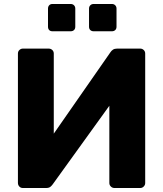

<svg xmlns="http://www.w3.org/2000/svg" viewBox="-20 -944 819 964"><path d="M95 0Q84 0 77 -7.5Q70 -15 70 -26V-675Q70 -686 77.5 -693Q85 -700 95 -700H224Q235 -700 242.5 -693Q250 -686 250 -675V-273L534 -681Q539 -689 547 -694.5Q555 -700 568 -700H684Q694 -700 701.5 -693Q709 -686 709 -675V-25Q709 -15 701.5 -7.5Q694 0 684 0H555Q544 0 536.5 -7.5Q529 -15 529 -25V-413L245 -19Q241 -13 233.5 -6.5Q226 0 211 0ZM450 -787Q440 -787 433.5 -793Q427 -799 427 -810V-901Q427 -911 433.5 -917.5Q440 -924 450 -924H542Q552 -924 558.5 -917.5Q565 -911 565 -901V-810Q565 -799 558.5 -793Q552 -787 542 -787ZM243 -787Q233 -787 227 -793Q221 -799 221 -810V-901Q221 -911 227 -917.5Q233 -924 243 -924H335Q345 -924 351.5 -917.5Q358 -911 358 -901V-810Q358 -799 351.5 -793Q345 -787 335 -787Z"/></svg>

Font: Rubik Light
Style: Bold
Weight: 700
Version: Version 2.104